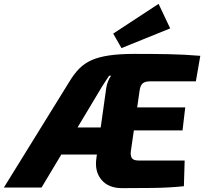

<svg xmlns="http://www.w3.org/2000/svg" viewBox="-74 -971 1057 994"><path d="M622 -692Q721 -692 800 -690.5Q879 -689 963 -682L940 -550H705Q678 -550 665.5 -540Q653 -530 649 -504L603 -185Q601 -163 609.5 -151.5Q618 -140 644 -140H882L878 -7Q802 1 718.5 2Q635 3 558 3Q487 3 451 -40.5Q415 -84 425 -152L476 -515Q478 -531 485 -549Q492 -567 501 -579H491Q484 -569 473.5 -552.5Q463 -536 455 -524L141 0H-54L285 -548Q309 -588 336 -615.5Q363 -643 400 -659.5Q437 -676 491 -684Q545 -692 622 -692ZM490 -311 472 -171H128L148 -311ZM471 -415H885L871 -296H453ZM747 -951 807 -824 555 -722 512 -797Z"/></svg>

Font: Exo 2 ExtraBold
Style: Italic
Weight: 800
Italic angle: -8°
Designer: Natanael Gama
Foundry: Natanael Gama
Version: Version 2.010